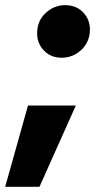

<svg xmlns="http://www.w3.org/2000/svg" viewBox="-55 -529 376 733"><path d="M-35.2 184.1 51.8 -126H234.4L95.7 184.1ZM180.7 -308.6Q134.8 -308.6 107.7 -341.6Q80.6 -374.5 88.4 -421.9Q94.7 -459.5 125 -484.4Q155.3 -509.3 193.8 -509.3Q240.2 -509.3 267.3 -476.3Q294.4 -443.4 286.6 -396.5Q280.3 -358.9 250 -333.7Q219.7 -308.6 180.7 -308.6Z"/></svg>

Font: Inter 24pt Black
Style: Italic
Weight: 900
Italic angle: -9.3988°
Designer: Rasmus Andersson
Foundry: rsms
Version: Version 4.001;git-66647c0bb